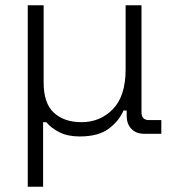

<svg xmlns="http://www.w3.org/2000/svg" viewBox="-20 -506 660 726"><path d="M85 200V-486H145V-194Q145 -115 184 -79.5Q223 -44 288 -44Q359 -44 407 -93.5Q455 -143 455 -243V-486H515V-82Q515 -52 543 -52H590V0H526Q495 0 477 -18.5Q459 -37 459 -69V-88H447Q431 -50 392 -20Q353 10 281 10Q236 10 204.5 -6Q173 -22 155 -44H143V200Z"/></svg>

Font: Space 7353
Style: Regular
Weight: 400
Designer: Christine Claussen + Ruben Lyon  (Space 7353)
Version: Version 1.000;FEAKit 1.0